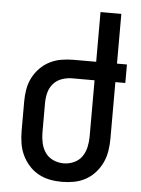

<svg xmlns="http://www.w3.org/2000/svg" viewBox="-53 -777 606 827"><g transform="rotate(5 250.0 -363.5)"><path d="M246 8Q219 8 193 3Q167 -2 143.5 -15Q120 -28 102 -48.5Q84 -69 73 -93Q62 -117 58 -143.5Q54 -170 54 -196V-324Q54 -350 58.5 -376Q63 -402 75 -425.5Q87 -449 105.5 -468Q124 -487 147.5 -499Q171 -511 197.5 -515.5Q224 -520 250 -520H348V-735H438V-520H481V-440H438V-196Q438 -170 434 -143.5Q430 -117 419 -93Q408 -69 390 -48.5Q372 -28 348.5 -15Q325 -2 299 3Q273 8 246 8ZM246 -72Q269 -72 290.5 -81.5Q312 -91 325 -109.5Q338 -128 343 -151Q348 -174 348 -196V-440H250Q228 -440 206 -432Q184 -424 169.5 -407Q155 -390 149.5 -368Q144 -346 144 -324V-196Q144 -174 149 -151Q154 -128 167 -109.5Q180 -91 201.5 -81.5Q223 -72 246 -72Z"/></g></svg>

Font: Iosevka Term Curly Medium
Style: Regular
Weight: 500
Designer: Belleve Invis
Foundry: Belleve Invis
Version: Version 32.3.0